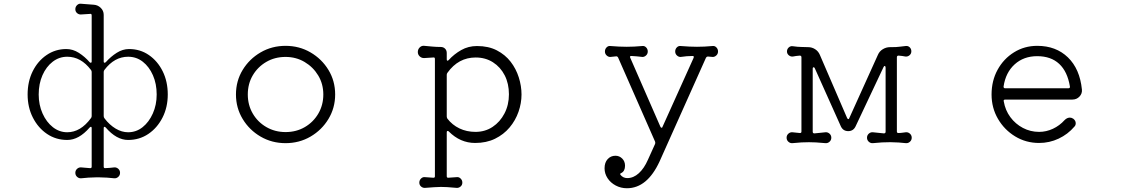

<svg xmlns="http://www.w3.org/2000/svg" viewBox="-20 -750 6040 1022"><path d="M412 199Q400 200 390.5 191.5Q381 183 381 170Q381 157 390.5 148.5Q400 140 412 141Q423 142 435 143Q447 144 459 145H461Q468 145 468 137V-68Q468 -74 465 -75Q462 -76 457 -71Q400 -5 338 -5Q278 -5 230.5 -37Q183 -69 155 -124Q127 -179 127 -247Q127 -316 154 -370.5Q181 -425 228 -457Q275 -489 333 -489Q368 -489 400 -468.5Q432 -448 457 -419Q460 -416 463 -416Q468 -416 468 -423V-668Q468 -678 459 -676L412 -673Q400 -672 390.5 -680Q381 -688 381 -701Q381 -714 390.5 -723Q400 -732 412 -730Q427 -729 444 -727.5Q461 -726 477 -725Q500 -724 516 -708.5Q532 -693 532 -671V-423Q532 -416 537 -416Q540 -416 544 -420Q570 -449 601.5 -469Q633 -489 667 -489Q726 -489 772.5 -457Q819 -425 846 -370.5Q873 -316 873 -247Q873 -179 845 -124Q817 -69 769.5 -37Q722 -5 662 -5Q600 -5 543 -71Q539 -75 536 -75Q532 -75 532 -68V137Q532 145 539 145Q552 145 564.5 143.5Q577 142 588 141Q600 140 609.5 148.5Q619 157 619 170Q619 183 609.5 191.5Q600 200 588 199Q570 197 549.5 195.5Q529 194 509 194H491Q472 194 451 195.5Q430 197 412 199ZM338 -46Q409 -46 464 -121Q468 -126 468 -132V-367Q468 -373 464 -378Q411 -448 338 -448Q295 -448 260.5 -421.5Q226 -395 206 -349.5Q186 -304 186 -247Q186 -192 206.5 -146Q227 -100 261.5 -73Q296 -46 338 -46ZM662 -46Q705 -46 739 -73Q773 -100 793.5 -146Q814 -192 814 -247Q814 -304 794 -349.5Q774 -395 740 -421.5Q706 -448 662 -448Q589 -448 536 -378Q532 -373 532 -367V-132Q532 -125 537 -119Q563 -85 595.5 -65.5Q628 -46 662 -46Z M1500 12Q1427 12 1367 -23Q1307 -58 1271.5 -117Q1236 -176 1236 -247Q1236 -319 1271.5 -377.5Q1307 -436 1367 -471Q1427 -506 1500 -506Q1573 -506 1633 -471Q1693 -436 1728.5 -377.5Q1764 -319 1764 -247Q1764 -176 1728.5 -117Q1693 -58 1633 -23Q1573 12 1500 12ZM1500 -47Q1557 -47 1602.5 -73.5Q1648 -100 1674.5 -145.5Q1701 -191 1701 -247Q1701 -303 1674 -348Q1647 -393 1601.5 -420Q1556 -447 1500 -447Q1443 -447 1397.5 -420.5Q1352 -394 1325.5 -349Q1299 -304 1299 -247Q1299 -191 1325.5 -145.5Q1352 -100 1398 -73.5Q1444 -47 1500 -47Z M2243 250Q2231 251 2221.5 243Q2212 235 2212 222Q2212 209 2221.5 200Q2231 191 2243 193L2286 196H2288Q2295 196 2295 188V-436Q2295 -446 2286 -444L2239 -441Q2225 -440 2214.5 -449.5Q2204 -459 2204 -473Q2204 -488 2214.5 -498Q2225 -508 2239 -506Q2259 -504 2282 -502Q2305 -500 2326 -500Q2340 -500 2349 -491Q2358 -482 2358 -468V-434Q2358 -428 2361 -427Q2364 -426 2368 -430Q2397 -462 2435 -483.5Q2473 -505 2519 -505Q2580 -505 2624.5 -482Q2669 -459 2698 -421.5Q2727 -384 2741.5 -338Q2756 -292 2756 -247Q2756 -201 2740 -155Q2724 -109 2692.5 -71.5Q2661 -34 2615 -11.5Q2569 11 2509 11Q2430 11 2369 -50Q2366 -53 2363 -53Q2358 -53 2358 -45V188Q2358 197 2367 196L2410 193Q2422 191 2431.5 200Q2441 209 2441 222Q2441 235 2431.5 243Q2422 251 2410 250Q2378 247 2360 246Q2342 245 2327 245Q2308 245 2290.5 246.5Q2273 248 2243 250ZM2511 -48Q2562 -48 2602 -74.5Q2642 -101 2665.5 -146.5Q2689 -192 2689 -248Q2689 -305 2666.5 -349Q2644 -393 2604 -418.5Q2564 -444 2512 -444Q2420 -444 2362 -363Q2358 -358 2358 -352V-130Q2358 -125 2361 -119Q2387 -85 2425.5 -66.5Q2464 -48 2511 -48Z M3317 252Q3285 252 3257.5 237.5Q3230 223 3214 198.5Q3198 174 3198 146Q3198 115 3214.5 97Q3231 79 3256 79Q3277 79 3292 94Q3307 109 3307 132Q3307 161 3287 171Q3278 174 3283 181Q3297 198 3319 198Q3352 198 3380.5 172Q3409 146 3429 100L3467 16Q3469 10 3467 4L3270 -444Q3266 -451 3259 -450L3230 -447Q3219 -446 3209.5 -454.5Q3200 -463 3200 -476Q3200 -489 3209 -498Q3218 -507 3230 -505Q3254 -503 3275 -502Q3296 -501 3316 -501Q3336 -501 3356 -502Q3376 -503 3398 -505Q3410 -507 3419 -498Q3428 -489 3428 -476Q3428 -463 3418.5 -454.5Q3409 -446 3398 -447Q3385 -449 3370.5 -450Q3356 -451 3342 -452H3340Q3330 -452 3335 -442L3495 -76Q3498 -70 3501 -70Q3506 -70 3507 -76L3672 -442Q3673 -444 3673 -447Q3673 -452 3667 -452Q3636 -452 3604 -447Q3593 -446 3583.5 -454.5Q3574 -463 3574 -476Q3574 -489 3583 -498Q3592 -507 3604 -505Q3629 -503 3650 -502Q3671 -501 3690 -501Q3710 -501 3730 -502Q3750 -503 3772 -505Q3784 -507 3793 -498Q3802 -489 3802 -476Q3802 -463 3792.5 -454.5Q3783 -446 3772 -447L3749 -449H3747Q3742 -449 3738 -443L3491 109Q3425 252 3317 252Z M4198 12Q4186 13 4176.5 4.5Q4167 -4 4167 -17Q4167 -30 4176.5 -38.5Q4186 -47 4198 -46Q4207 -45 4217 -44Q4227 -43 4237 -42H4239Q4246 -42 4246 -50V-445Q4246 -454 4237 -454Q4227 -453 4217.5 -452Q4208 -451 4200 -449Q4188 -448 4178.5 -456Q4169 -464 4169 -476Q4169 -489 4178.5 -497.5Q4188 -506 4200 -504Q4217 -502 4225.5 -501Q4234 -500 4246 -500Q4258 -500 4282 -499Q4302 -499 4319 -488Q4336 -477 4344 -458L4489 -122Q4492 -116 4495 -116Q4500 -116 4501 -122L4653 -458Q4661 -477 4679 -488Q4697 -499 4717 -499Q4738 -499 4748.5 -499.5Q4759 -500 4770 -501.5Q4781 -503 4800 -505Q4813 -507 4822 -498.5Q4831 -490 4831 -477Q4831 -464 4821.5 -456Q4812 -448 4800 -449Q4792 -451 4782.5 -452Q4773 -453 4763 -454Q4754 -454 4754 -445V-50Q4754 -42 4762 -42Q4773 -42 4782.5 -43.5Q4792 -45 4802 -46Q4814 -47 4823.5 -38.5Q4833 -30 4833 -17Q4833 -4 4823.5 4.5Q4814 13 4802 12Q4784 10 4763.5 8.5Q4743 7 4723 7H4714Q4694 7 4675 8Q4656 9 4626 12Q4614 13 4604.5 4.5Q4595 -4 4595 -17Q4595 -30 4604.5 -38.5Q4614 -47 4626 -46Q4640 -44 4655 -43Q4670 -42 4685 -40Q4694 -40 4694 -49V-390Q4694 -397 4690 -398.5Q4686 -400 4683 -393L4534 -77Q4522 -52 4495 -52Q4468 -52 4456 -77L4317 -387Q4315 -392 4311 -392Q4306 -392 4306 -384V-49Q4306 -40 4315 -40Q4330 -42 4345.5 -43Q4361 -44 4374 -46Q4386 -47 4395.5 -38.5Q4405 -30 4405 -17Q4405 -4 4395.5 4.5Q4386 13 4374 12Q4342 9 4323 8Q4304 7 4286 7Q4265 7 4246.5 8Q4228 9 4198 12Z M5511 11Q5441 11 5383.5 -24Q5326 -59 5292 -117.5Q5258 -176 5258 -247Q5258 -320 5290 -378.5Q5322 -437 5377.5 -471.5Q5433 -506 5501 -506Q5601 -506 5664.5 -444.5Q5728 -383 5739 -273Q5741 -252 5726 -236Q5711 -220 5688 -220H5331Q5320 -220 5323 -210Q5331 -163 5358 -126.5Q5385 -90 5425 -69Q5465 -48 5511 -48Q5549 -48 5584.5 -64.5Q5620 -81 5647 -111Q5660 -124 5675 -124Q5684 -124 5693 -118Q5706 -108 5706 -94Q5706 -83 5699 -76Q5664 -35 5615 -12Q5566 11 5511 11ZM5331 -280H5666Q5677 -280 5675 -290Q5662 -369 5618 -410Q5574 -451 5501 -451Q5429 -451 5381 -407.5Q5333 -364 5322 -290V-288Q5322 -280 5331 -280Z"/></svg>

Font: Kiwi Maru Light
Style: Regular
Weight: 300
Designer: Hiroki-Chan
Version: Version 1.100